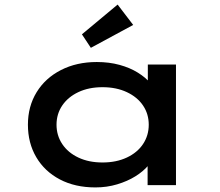

<svg xmlns="http://www.w3.org/2000/svg" viewBox="-20 -809 963 839"><path d="M397 10Q308 10 241.5 -25Q175 -60 138.5 -122Q102 -184 102 -264Q102 -344 140 -406Q178 -468 246.5 -503Q315 -538 403 -538Q457 -538 502.5 -525.5Q548 -513 582.5 -491.5Q617 -470 637 -445.5Q657 -421 659 -396L626 -395V-527H749V0H625V-142L651 -135Q649 -111 627.5 -85.5Q606 -60 571.5 -38.5Q537 -17 492 -3.5Q447 10 397 10ZM428 -99Q488 -99 534 -120.5Q580 -142 605 -179.5Q630 -217 630 -264Q630 -311 605 -348Q580 -385 534 -406.5Q488 -428 428 -428Q368 -428 322.5 -406.5Q277 -385 252 -348Q227 -311 227 -264Q227 -217 252 -179.5Q277 -142 322.5 -120.5Q368 -99 428 -99ZM377 -600 338 -659 494 -789 562 -700Z"/></svg>

Font: Lexend Tera Medium
Style: Regular
Weight: 500
Designer: Bonnie Shaver-Troup, Thomas Jockin
Foundry: Lexend
Version: Version 1.007